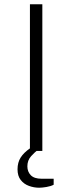

<svg xmlns="http://www.w3.org/2000/svg" viewBox="-20 -706 338 898"><path d="M120 0V-686H178V0ZM163 172Q139 172 115.5 163.5Q92 155 77 136Q62 117 62 86Q62 54 76.5 31Q91 8 120 -12H159V-6Q143 5 125.5 24.5Q108 44 108 72Q108 97 124 113.5Q140 130 175 130H231V158Q218 165 197.5 168.5Q177 172 163 172Z"/></svg>

Font: Archivo Expanded Thin
Style: Regular
Weight: 250
Width: 7
Designer: Hector Gatti
Foundry: Omnibus-Type
Version: Version 2.001